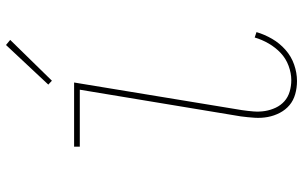

<svg xmlns="http://www.w3.org/2000/svg" viewBox="-205 -797 1010 640"><g transform="rotate(-90 300.0 -477.0)"><path d="M350 8Q327 8 306 2Q285 -4 269.5 -17Q254 -30 244 -49Q234 -68 230 -89.5Q226 -111 227.5 -133.5Q229 -156 232 -179L321 -716H131V-735H345L253 -176Q250 -156 248.5 -136.5Q247 -117 250 -98.5Q253 -80 261 -63Q269 -46 282.5 -34Q296 -22 314.5 -16.5Q333 -11 353 -11Q376 -11 400.5 -20Q425 -29 443.5 -46.5Q462 -64 475 -86.5Q488 -109 495 -133L513 -127Q505 -100 490.5 -75Q476 -50 454 -30.5Q432 -11 404.5 -1.5Q377 8 350 8ZM351 -809 338 -821 470 -962 487 -948Z"/></g></svg>

Font: Iosevka HT Thin Extended
Style: Italic
Weight: 100
Width: 7
Italic angle: -9°
Monospace: yes
Designer: Belleve Invis
Foundry: Belleve Invis
Version: Version 32.3.0; ttfautohint (v1.8.4)